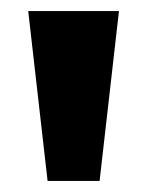

<svg xmlns="http://www.w3.org/2000/svg" viewBox="-20 -710 266 347"><path d="M66 -383 31 -690H195L160 -383Z"/></svg>

Font: Radio Canada Big
Style: Bold
Weight: 700
Designer: Étienne Aubert Bonn
Foundry: Coppers and Brasses
Version: Version 1.001